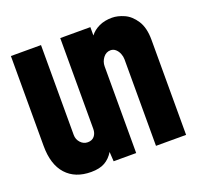

<svg xmlns="http://www.w3.org/2000/svg" viewBox="-104 -667 809 788"><g transform="rotate(-20 300.0 -273.0)"><path d="M18.5 -157.5V-550H150V-157.5Q150 -138 163 -123.8Q176 -109.5 194.5 -109.5Q213.5 -109.5 223.8 -122Q234 -134.5 234 -153.5V-550H365.5V-513.5Q380.5 -533 404.8 -544.5Q429 -556 461.5 -556Q486.5 -556 514.5 -543.5Q542.5 -531 563 -499.5Q583.5 -468 583.5 -415V0H452V-378.5Q452 -390 447 -402.8Q442 -415.5 432.5 -424Q423 -432.5 410.5 -432.5Q391 -432.5 378.2 -415.8Q365.5 -399 365.5 -378.5V0H267L264.5 -41.5Q249 -16 226 -3Q203 10 166 10Q96.5 10 57.5 -33Q18.5 -76 18.5 -157.5Z"/></g></svg>

Font: JuliaMono Black
Style: Regular
Weight: 900
Monospace: yes
Designer: cormullion
Foundry: corm
Version: Version 0.054; ttfautohint (v1.8.4)